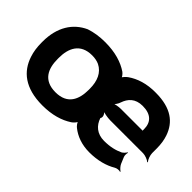

<svg xmlns="http://www.w3.org/2000/svg" viewBox="-70 -854 1179 1179"><g transform="rotate(45 520.0 -264.0)"><path d="M576 -42C615 -11 668 10 735 10C807 10 867 -7 912 -34C923 -41 944 -43 953 -39L954 -43C945 -47 928 -66 923 -78L905 -121C901 -131 902 -148 905 -156L901 -157C898 -150 885 -135 875 -130C841 -114 802 -104 749 -104C688 -104 650 -138 634 -187C647 -205 629 -230 614 -238L611 -235C625 -227 663 -220 687 -220H972C990 -220 1019 -209 1029 -199L1032 -202C1022 -212 1011 -241 1011 -260V-299C1011 -336 1006 -369 996 -398C967 -483 899 -538 765 -538C685 -539 624 -518 578 -486C568 -479 548 -459 547 -450H552C553 -458 539 -476 528 -484C479 -517 414 -538 326 -538C276 -538 233 -531 194 -518C106 -478 51 -394 51 -269V-259C51 -220 56 -185 67 -152C98 -57 175 10 327 10C412 10 476 -10 525 -42C537 -49 555 -69 555 -79H551C551 -69 566 -49 576 -42ZM326 -424C350 -424 370 -420 388 -412C439 -387 461 -335 461 -269V-259C461 -176 431 -104 327 -104C222 -104 192 -175 192 -259V-269C192 -351 224 -424 326 -424ZM872 -329V-322C872 -319 872 -313 874 -311L877 -314C875 -316 869 -316 864 -316H684C664 -316 633 -311 621 -303L625 -300C636 -307 651 -329 655 -344C670 -388 701 -424 765 -424C839 -424 872 -387 872 -329Z"/></g></svg>

Font: Asimov
Style: EdgeWide
Weight: 500
Designer: Google
Version: Version 2.000980: 2014